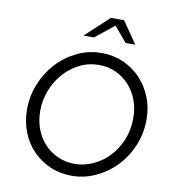

<svg xmlns="http://www.w3.org/2000/svg" viewBox="-98 -1003 991 1099"><g transform="rotate(10 397.5 -453.5)"><path d="M75 0ZM759 -380Q759 -299 729 -227.5Q699 -156 648 -103Q597 -50 530.5 -19.5Q464 11 392 11Q324 11 266.5 -14Q209 -39 166 -83Q123 -127 99 -188Q75 -249 75 -320Q75 -396 103.5 -467Q132 -538 181.5 -592Q231 -646 298 -678.5Q365 -711 442 -711Q509 -711 567 -685.5Q625 -660 667.5 -615.5Q710 -571 734.5 -510.5Q759 -450 759 -380ZM683 -376Q683 -431 665 -479Q647 -527 614.5 -563Q582 -599 537 -620Q492 -641 438 -641Q377 -641 324.5 -614.5Q272 -588 233.5 -544Q195 -500 173 -443Q151 -386 151 -324Q151 -267 169.5 -218.5Q188 -170 221 -134.5Q254 -99 299 -79Q344 -59 397 -59Q452 -59 503.5 -82.5Q555 -106 595 -148Q635 -190 659 -248Q683 -306 683 -376ZM565 -791 491 -879 381 -791H320L457 -918H534L621 -791Z"/></g></svg>

Font: Rosa Sans Light
Style: Italic
Weight: 300
Italic angle: -12°
Designer: Pentagram / MCKL
Foundry: Pentagram / MCKL
Version: Version 1.005;September 16, 2019;FontCreator 11.5.0.2425 64-